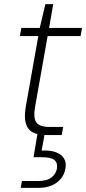

<svg xmlns="http://www.w3.org/2000/svg" viewBox="-20 -652 416 927"><path d="M206 0Q165 0 139.5 -12.5Q114 -25 105 -55Q96 -85 104 -134L165 -478H76L83 -517H172L199 -632H237L217 -517H376L369 -478H210L149 -134Q140 -82 156 -60.5Q172 -39 221 -39H285L278 0ZM80 255 86 222H163Q207 222 229 204.5Q251 187 255 161Q259 134 242.5 120.5Q226 107 181 107H142L161 -7H196L181 75Q223 73 250 83Q277 93 289 113Q301 133 296 161Q292 188 275 209.5Q258 231 230.5 243Q203 255 167 255Z"/></svg>

Font: DM Sans 11pt ExtraLight
Style: Italic
Weight: 250
Italic angle: -10°
Version: Version 4.004;gftools[0.9.30]